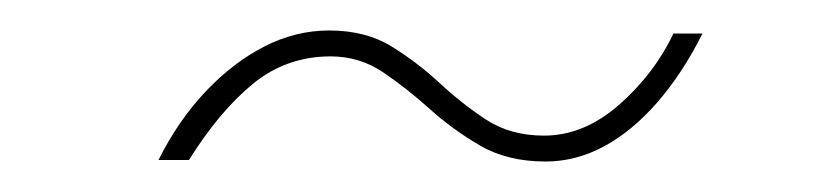

<svg xmlns="http://www.w3.org/2000/svg" viewBox="-20 -387 540 126"><path d="M338 -281Q313 -281 295 -291.5Q277 -302 262 -315.5Q247 -329 231.5 -339.5Q216 -350 197 -350Q168 -350 146 -332Q124 -314 104 -282H84Q97 -308 115 -327Q133 -346 153.5 -356.5Q174 -367 196 -367Q220 -367 237 -356.5Q254 -346 268.5 -332.5Q283 -319 299 -308.5Q315 -298 337 -298Q363 -298 386 -318Q409 -338 422 -365H441Q428 -339 411.5 -320Q395 -301 376.5 -291Q358 -281 338 -281Z"/></svg>

Font: DM Sans Thin
Style: Italic
Weight: 250
Italic angle: -10°
Designer: Colophon Foundry, Jonny Pinhorn
Foundry: Colophon Foundry
Version: Version 4.004;gftools[0.9.30]